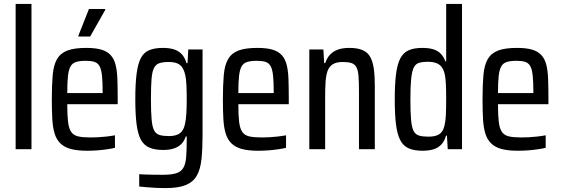

<svg xmlns="http://www.w3.org/2000/svg" viewBox="-20 -763 2870 982"><path d="M60 0V-743H141V0Z M426 8Q375 8 342 -1Q309 -10 289 -29.5Q269 -49 259.5 -79.5Q250 -110 247.5 -153.5Q245 -197 245 -254Q245 -328 249.5 -379Q254 -430 271.5 -460.5Q289 -491 324.5 -504.5Q360 -518 421 -518Q469 -518 499 -509Q529 -500 546.5 -480.5Q564 -461 571.5 -430.5Q579 -400 580.5 -356Q582 -312 582 -255V-230H324Q324 -174 328 -140Q332 -106 344 -88.5Q356 -71 379.5 -65.5Q403 -60 442 -60Q461 -60 481 -61Q501 -62 523.5 -64.5Q546 -67 568 -71V-7Q552 -3 528 0.5Q504 4 478 6Q452 8 426 8ZM505 -265V-290Q505 -345 501.5 -377Q498 -409 489 -425Q480 -441 463 -446.5Q446 -452 419 -452Q388 -452 369 -446Q350 -440 340.5 -423Q331 -406 327.5 -373.5Q324 -341 324 -287H526ZM381 -576V-581L435 -717H518V-712L441 -576Z M827 199Q804 199 780.5 198Q757 197 735.5 195Q714 193 692 191V128Q706 129 722 129.5Q738 130 759.5 130.5Q781 131 812 131Q855 131 880 123.5Q905 116 917 96.5Q929 77 932 42Q935 7 935 -47V-65H930Q922 -40 906 -25Q890 -10 867.5 -3Q845 4 814 4Q772 4 744 -8Q716 -20 700.5 -48.5Q685 -77 678.5 -128Q672 -179 672 -256Q672 -337 679 -388.5Q686 -440 701.5 -468Q717 -496 744.5 -507Q772 -518 814 -518Q843 -518 866.5 -511.5Q890 -505 907.5 -488Q925 -471 934 -440H939L943 -510H1016V-72Q1016 -1 1010.5 51Q1005 103 986.5 135.5Q968 168 930 183.5Q892 199 827 199ZM844 -67Q880 -67 899.5 -81Q919 -95 926 -128Q931 -149 933 -180.5Q935 -212 935 -256Q935 -294 933.5 -327Q932 -360 928 -377Q920 -415 901 -430.5Q882 -446 844 -446Q814 -446 795.5 -440Q777 -434 767.5 -415Q758 -396 755 -358Q752 -320 752 -256Q752 -190 755.5 -151.5Q759 -113 768.5 -95.5Q778 -78 796.5 -72.5Q815 -67 844 -67Z M1301 8Q1250 8 1217 -1Q1184 -10 1164 -29.5Q1144 -49 1134.5 -79.5Q1125 -110 1122.5 -153.5Q1120 -197 1120 -254Q1120 -328 1124.5 -379Q1129 -430 1146.5 -460.5Q1164 -491 1199.5 -504.5Q1235 -518 1296 -518Q1344 -518 1374 -509Q1404 -500 1421.5 -480.5Q1439 -461 1446.5 -430.5Q1454 -400 1455.5 -356Q1457 -312 1457 -255V-230H1199Q1199 -174 1203 -140Q1207 -106 1219 -88.5Q1231 -71 1254.5 -65.5Q1278 -60 1317 -60Q1336 -60 1356 -61Q1376 -62 1398.5 -64.5Q1421 -67 1443 -71V-7Q1427 -3 1403 0.5Q1379 4 1353 6Q1327 8 1301 8ZM1380 -265V-290Q1380 -345 1376.5 -377Q1373 -409 1364 -425Q1355 -441 1338 -446.5Q1321 -452 1294 -452Q1263 -452 1244 -446Q1225 -440 1215.5 -423Q1206 -406 1202.5 -373.5Q1199 -341 1199 -287H1401Z M1562 0V-510H1634L1638 -440H1643Q1652 -466 1667.5 -483Q1683 -500 1707.5 -509Q1732 -518 1767 -518Q1809 -518 1835 -506.5Q1861 -495 1874 -471Q1887 -447 1892 -411Q1897 -375 1897 -324V0H1816V-296Q1816 -346 1813.5 -375.5Q1811 -405 1802.5 -420Q1794 -435 1777.5 -440.5Q1761 -446 1733 -446Q1700 -446 1681.5 -434Q1663 -422 1655 -399Q1647 -376 1645 -342.5Q1643 -309 1643 -266V0Z M2141 8Q2099 8 2071 -4Q2043 -16 2027.5 -45.5Q2012 -75 2005.5 -125.5Q1999 -176 1999 -254Q1999 -332 2005.5 -383.5Q2012 -435 2027.5 -464.5Q2043 -494 2070.5 -506Q2098 -518 2140 -518Q2171 -518 2194 -511.5Q2217 -505 2233 -489.5Q2249 -474 2258 -449H2262V-743H2343V0H2270L2266 -69H2261Q2253 -39 2235.5 -22Q2218 -5 2194.5 1.5Q2171 8 2141 8ZM2172 -64Q2207 -64 2226.5 -76.5Q2246 -89 2253 -119Q2259 -144 2260.5 -175.5Q2262 -207 2262 -261Q2262 -302 2260.5 -331Q2259 -360 2256 -377Q2249 -415 2228.5 -431Q2208 -447 2170 -447Q2141 -447 2123 -441.5Q2105 -436 2096 -417Q2087 -398 2083 -359.5Q2079 -321 2079 -255Q2079 -189 2082.5 -150Q2086 -111 2095.5 -93Q2105 -75 2123.5 -69.5Q2142 -64 2172 -64Z M2629 8Q2578 8 2545 -1Q2512 -10 2492 -29.5Q2472 -49 2462.5 -79.5Q2453 -110 2450.5 -153.5Q2448 -197 2448 -254Q2448 -328 2452.5 -379Q2457 -430 2474.5 -460.5Q2492 -491 2527.5 -504.5Q2563 -518 2624 -518Q2672 -518 2702 -509Q2732 -500 2749.5 -480.5Q2767 -461 2774.5 -430.5Q2782 -400 2783.5 -356Q2785 -312 2785 -255V-230H2527Q2527 -174 2531 -140Q2535 -106 2547 -88.5Q2559 -71 2582.5 -65.5Q2606 -60 2645 -60Q2664 -60 2684 -61Q2704 -62 2726.5 -64.5Q2749 -67 2771 -71V-7Q2755 -3 2731 0.5Q2707 4 2681 6Q2655 8 2629 8ZM2708 -265V-290Q2708 -345 2704.5 -377Q2701 -409 2692 -425Q2683 -441 2666 -446.5Q2649 -452 2622 -452Q2591 -452 2572 -446Q2553 -440 2543.5 -423Q2534 -406 2530.5 -373.5Q2527 -341 2527 -287H2729Z"/></svg>

Font: Saira Condensed Medium
Style: Regular
Weight: 500
Width: 3
Designer: Hector Gatti with collaboration of the Omnibus-Type team
Foundry: Omnibus-Type
Version: Version 1.101